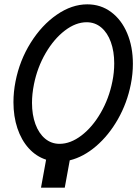

<svg xmlns="http://www.w3.org/2000/svg" viewBox="-20 -745 640 885"><path d="M498 -369.5Q506.5 -410.5 506.5 -453Q506.5 -508 491 -551Q475.5 -594 446.8 -618.2Q418 -642.5 379.5 -642.5Q329 -642.5 278.8 -604Q228.5 -565.5 190.2 -499.8Q152 -434 136.5 -356.5Q127.5 -311.5 127.5 -271Q127.5 -216 143.2 -173Q159 -130 187.8 -106Q216.5 -82 254.5 -82Q305 -82 355.5 -120.5Q406 -159 444.2 -225Q482.5 -291 498 -369.5ZM382.5 -725Q444.5 -725 492.2 -689.5Q540 -654 566.2 -591.8Q592.5 -529.5 592.5 -451Q592.5 -404 583 -356.5Q566 -270.5 523.8 -196Q481.5 -121.5 423.2 -71.5Q365 -21.5 301.5 -6L278.5 120H169L192.5 -9Q146.5 -24 112.5 -61.5Q78.5 -99 60.2 -153.8Q42 -208.5 42 -274Q42 -321.5 51.5 -369.5Q70.5 -466.5 121.5 -548Q172.5 -629.5 241.8 -677.2Q311 -725 382.5 -725Z"/></svg>

Font: JuliaMono Medium
Style: Italic
Weight: 500
Italic angle: -9°
Monospace: yes
Designer: cormullion
Foundry: corm
Version: Version 0.054; ttfautohint (v1.8.4)